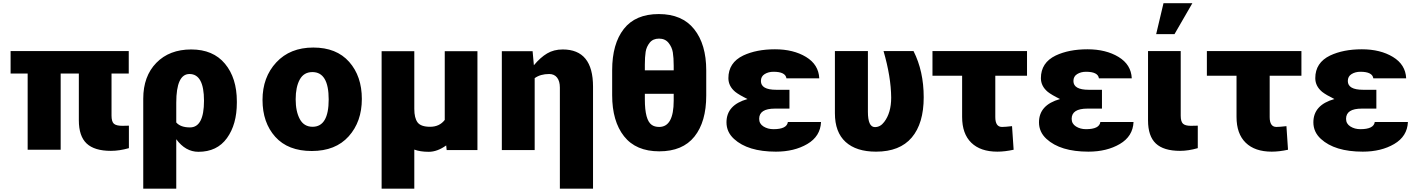

<svg xmlns="http://www.w3.org/2000/svg" viewBox="-20 -881 8669 1176"><path d="M44.9 -430.7V-568.4H768.6V-430.7H663.1V-172.9Q663.1 -136.7 677.2 -123.5Q691.4 -110.4 729.5 -110.4L769.5 -111.3V26.4Q711.9 43 659.2 43Q558.6 43 510.7 -2Q462.9 -46.9 462.9 -144.5V-430.7H351.6V36.1H149.4V-430.7Z M857.4 274.4V-276.4Q857.4 -414.1 937.5 -496.1Q1017.6 -578.1 1151.4 -578.1Q1285.2 -578.1 1357.9 -490.7Q1430.7 -403.3 1430.7 -259.8V-252Q1430.7 -119.1 1370.1 -35.2Q1309.6 48.8 1195.3 48.8Q1116.2 48.8 1059.6 -28.3V274.4ZM1059.6 -130.9Q1085.9 -100.6 1143.6 -100.6Q1229.5 -100.6 1229.5 -264.2Q1229.5 -427.7 1140.6 -427.7Q1059.6 -427.7 1059.6 -252Z M1666 -43Q1587.9 -129.9 1587.9 -269Q1587.9 -408.2 1672.4 -499Q1756.8 -589.8 1898.9 -589.8Q2041 -589.8 2118.7 -502Q2196.3 -414.1 2196.3 -274.9Q2196.3 -135.7 2115.7 -45.9Q2035.2 43.9 1889.6 43.9Q1744.1 43.9 1666 -43ZM1894.5 -104.5Q1993.2 -104.5 1993.2 -272Q1993.2 -439.5 1893.6 -439.5Q1840.8 -439.5 1815.9 -393.6Q1791 -347.7 1791 -272.9Q1791 -198.2 1816.4 -151.4Q1841.8 -104.5 1894.5 -104.5Z M2317.4 274.4V-567.4H2517.6V-213.9Q2517.6 -158.2 2537.6 -131.3Q2557.6 -104.5 2614.7 -104.5Q2671.9 -104.5 2704.1 -146.5V-567.4H2904.3V38.1H2715.8L2712.9 9.8Q2658.2 48.8 2606 48.8Q2553.7 48.8 2517.6 35.2V274.4Z M3053.7 38.1V-567.4H3242.2L3250 -481.4Q3290 -529.3 3331.1 -553.7Q3372.1 -578.1 3426.8 -578.1Q3612.3 -578.1 3612.3 -350.6V274.4H3409.2V-344.7Q3409.2 -383.8 3392.1 -405.8Q3375 -427.7 3343.8 -427.7Q3290 -427.7 3254.9 -402.3V38.1Z M3729.5 -297.9V-451.2Q3729.5 -612.3 3800.8 -703.6Q3872.1 -794.9 4015.1 -794.9Q4158.2 -794.9 4231.9 -702.1Q4305.7 -609.4 4305.7 -450.2V-295.9Q4305.7 -134.8 4233.4 -44.4Q4161.1 45.9 4018.1 45.9Q3875 45.9 3802.2 -46.4Q3729.5 -138.7 3729.5 -297.9ZM3929.7 -271.5Q3929.7 -145.5 3971.7 -116.2Q3989.3 -103.5 4017.6 -103.5Q4106.4 -103.5 4106.4 -264.6V-306.6H3929.7ZM3929.7 -450.2H4106.4V-477.5Q4106.4 -527.3 4101.1 -560.1Q4095.7 -592.8 4074.7 -618.7Q4053.7 -644.5 4016.6 -644.5Q3979.5 -644.5 3959.5 -619.6Q3939.5 -594.7 3934.6 -563.5Q3929.7 -532.2 3929.7 -485.4Z M4429.7 -131.8Q4429.7 -238.3 4558.6 -274.4Q4506.8 -299.8 4483.4 -318.4Q4441.4 -353.5 4441.4 -402.3Q4441.4 -497.1 4532.2 -541Q4613.3 -579.1 4726.6 -579.1Q4839.8 -579.1 4917 -532.2Q4994.1 -485.4 4998 -401.4H4796.9Q4791 -441.4 4717.8 -441.4Q4686.5 -441.4 4663.6 -427.2Q4640.6 -413.1 4640.6 -384.8Q4640.6 -331.1 4734.4 -331.1H4815.4V-215.8H4726.6Q4629.9 -215.8 4629.9 -153.3Q4629.9 -123 4656.2 -106.4Q4682.6 -89.8 4717.8 -89.8Q4799.8 -89.8 4805.7 -133.8H5008.8Q5004.9 -45.9 4924.8 1Q4844.7 47.9 4732.4 47.9Q4560.5 47.9 4475.6 -30.3Q4429.7 -72.3 4429.7 -131.8Z M5093.8 -187.5V-568.4H5295.9V-196.3Q5295.9 -102.5 5338.9 -102.5Q5372.1 -102.5 5395.5 -133.8Q5438.5 -189.5 5438.5 -283.2Q5437.5 -410.2 5391.6 -568.4H5575.2Q5637.7 -445.3 5637.7 -285.2Q5637.7 -125 5564.5 -38.6Q5491.2 47.9 5345.7 47.9Q5224.6 47.9 5159.2 -11.7Q5093.8 -71.3 5093.8 -187.5Z M5691.4 -417V-568.4H6270.5V-417H6076.2V-164.1Q6076.2 -103.5 6117.2 -103.5Q6136.7 -103.5 6178.7 -108.4L6188.5 36.1Q6134.8 47.9 6088.9 47.9Q5985.4 47.9 5929.2 -6.8Q5873 -61.5 5873 -165V-417Z M6343.8 -131.8Q6343.8 -238.3 6472.7 -274.4Q6420.9 -299.8 6397.5 -318.4Q6355.5 -353.5 6355.5 -402.3Q6355.5 -497.1 6446.3 -541Q6527.3 -579.1 6640.6 -579.1Q6753.9 -579.1 6831.1 -532.2Q6908.2 -485.4 6912.1 -401.4H6710.9Q6705.1 -441.4 6631.8 -441.4Q6600.6 -441.4 6577.6 -427.2Q6554.7 -413.1 6554.7 -384.8Q6554.7 -331.1 6648.4 -331.1H6729.5V-215.8H6640.6Q6543.9 -215.8 6543.9 -153.3Q6543.9 -123 6570.3 -106.4Q6596.7 -89.8 6631.8 -89.8Q6713.9 -89.8 6719.7 -133.8H6922.9Q6918.9 -45.9 6838.9 1Q6758.8 47.9 6646.5 47.9Q6474.6 47.9 6389.6 -30.3Q6343.8 -72.3 6343.8 -131.8Z M7011.7 -143.6V-568.4H7211.9V-172.9Q7211.9 -136.7 7225.6 -123.5Q7239.3 -110.4 7273.9 -110.4Q7308.6 -110.4 7316.4 -111.3V26.4Q7258.8 43 7208 43Q7107.4 43 7059.6 -2Q7011.7 -46.9 7011.7 -143.6ZM7061.5 -671.9 7106.4 -861.3H7283.2L7173.8 -671.9Z M7372.1 -417V-568.4H7951.2V-417H7756.8V-164.1Q7756.8 -103.5 7797.9 -103.5Q7817.4 -103.5 7859.4 -108.4L7869.1 36.1Q7815.4 47.9 7769.5 47.9Q7666 47.9 7609.9 -6.8Q7553.7 -61.5 7553.7 -165V-417Z M8024.4 -131.8Q8024.4 -238.3 8153.3 -274.4Q8101.6 -299.8 8078.1 -318.4Q8036.1 -353.5 8036.1 -402.3Q8036.1 -497.1 8127 -541Q8208 -579.1 8321.3 -579.1Q8434.6 -579.1 8511.7 -532.2Q8588.9 -485.4 8592.8 -401.4H8391.6Q8385.7 -441.4 8312.5 -441.4Q8281.2 -441.4 8258.3 -427.2Q8235.4 -413.1 8235.4 -384.8Q8235.4 -331.1 8329.1 -331.1H8410.2V-215.8H8321.3Q8224.6 -215.8 8224.6 -153.3Q8224.6 -123 8251 -106.4Q8277.3 -89.8 8312.5 -89.8Q8394.5 -89.8 8400.4 -133.8H8603.5Q8599.6 -45.9 8519.5 1Q8439.5 47.9 8327.1 47.9Q8155.3 47.9 8070.3 -30.3Q8024.4 -72.3 8024.4 -131.8Z"/></svg>

Font: GenEi M Gothic v2 Black
Style: Regular
Weight: 900
Version: Version 2.0